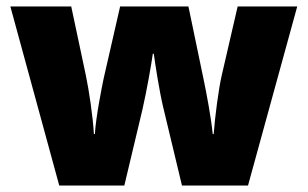

<svg xmlns="http://www.w3.org/2000/svg" viewBox="-20 -573 950 593"><path d="M484 -242 542 0H746L898 -553H714L665 -341C655 -298 644 -213 640 -159H637C632 -211 617 -289 609 -327L562 -553H351L300 -330C296 -311 276 -212 273 -159H270C267 -212 255 -294 245 -341L200 -553H12L163 0H364L420 -235C433 -292 448 -377 452 -407H455C459 -377 472 -292 484 -242Z"/></svg>

Font: Noto Sans Malayalam Black
Style: Regular
Weight: 900
Designer: Jelle Bosma - Monotype Design Team
Foundry: Monotype Imaging Inc.
Version: Version 2.104